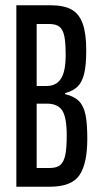

<svg xmlns="http://www.w3.org/2000/svg" viewBox="-20 -708 378 728"><path d="M42 -688H172Q222 -688 251 -672Q280 -656 293.5 -618.5Q307 -581 307 -517Q307 -460 299 -428Q291 -396 274 -379.5Q257 -363 227 -355V-351Q261 -343 279 -325Q297 -307 304 -274Q311 -241 311 -182Q311 -87 281 -43.5Q251 0 169 0H42ZM229 -499Q229 -546 224 -570.5Q219 -595 206 -606Q193 -617 167 -617H119V-382H157Q193 -382 211 -409.5Q229 -437 229 -499ZM233 -194Q233 -263 216 -289Q199 -315 158 -315H119V-71H168Q195 -71 208.5 -82.5Q222 -94 227.5 -120Q233 -146 233 -194Z"/></svg>

Font: Saira Ultra Condensed Medium
Style: Regular
Weight: 500
Width: 1
Designer: Hector Gatti with collaboration of the Omnibus-Type team
Foundry: Omnibus-Type
Version: Version 1.001; ttfautohint (v1.8)